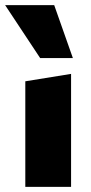

<svg xmlns="http://www.w3.org/2000/svg" viewBox="-41 -731 356 751"><path d="M58 0V-413L237 -442V0ZM116 -504 -21 -711H171L244 -504Z"/></svg>

Font: Ysabeau Office Black
Style: Regular
Weight: 900
Designer: Christian Thalmann (Catharsis Fonts)
Version: Version 2.001;gftools[0.9.30]; featfreeze: tnum,lnum,ss02